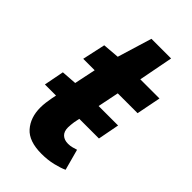

<svg xmlns="http://www.w3.org/2000/svg" viewBox="-205 -715 794 794"><g transform="rotate(45 192.5 -318.0)"><path d="M9 -202 26 -290 110 -296H343L325 -202ZM202 11Q128 11 95.5 -26Q63 -63 63 -121Q63 -136 65 -151.5Q67 -167 70 -183L113 -389H46L68 -490L141 -496L187 -647H302L273 -496H385L364 -389H248L205 -177Q204 -168 203 -160.5Q202 -153 202 -144Q202 -120 215 -108Q228 -96 250 -96Q263 -96 273.5 -99Q284 -102 294 -105L319 -13Q300 -4 269 3.5Q238 11 202 11Z"/></g></svg>

Font: Source Sans 3
Style: Bold Italic
Weight: 700
Italic angle: -11°
Designer: Paul D. Hunt
Foundry: Adobe
Version: Version 3.052;hotconv 1.1.0;makeotfexe 2.6.0